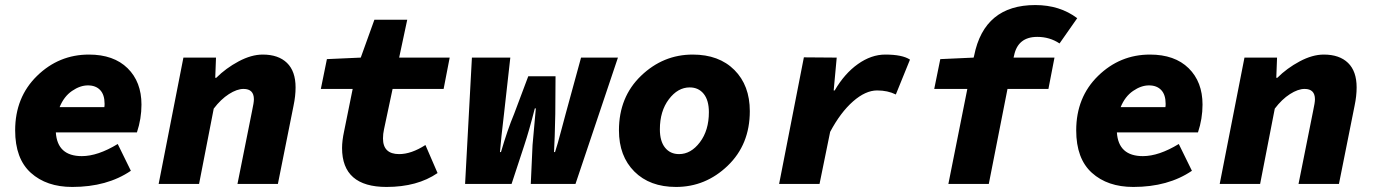

<svg xmlns="http://www.w3.org/2000/svg" viewBox="-20 -728 5440 760"><path d="M266 12Q164 12 102 -44Q40 -100 40 -212Q40 -343 126.5 -427.5Q213 -512 332 -512Q430 -512 485 -458Q540 -404 540 -314Q540 -258 522 -204H201Q207 -110 304 -110Q367 -110 446 -158L498 -52Q404 12 266 12ZM216 -304H393Q394 -308 394 -317Q394 -353 376.5 -371.5Q359 -390 328 -390Q297 -390 265 -368Q233 -346 216 -304Z M608 0 706 -500H835L832 -420H836Q874 -458 924.5 -485Q975 -512 1020 -512Q1082 -512 1116 -479Q1150 -446 1150 -382Q1150 -348 1142 -310L1080 0H920L978 -290Q985 -322 985 -335Q985 -376 944 -376Q918 -376 886 -355.5Q854 -335 826 -298L768 0Z M1510 12Q1334 12 1334 -142Q1334 -171 1342 -208L1376 -376H1250L1274 -494L1408 -500L1462 -650H1592L1560 -500H1760L1736 -376H1534L1500 -216Q1496 -198 1496 -180Q1496 -118 1560 -118Q1608 -118 1664 -154L1712 -43Q1632 12 1510 12Z M1821 0 1848 -500H2000L1975 -277Q1963 -177 1959 -126H1963Q1989 -215 2015 -277L2071 -426H2179L2178 -277Q2176 -177 2173 -126H2177Q2187 -156 2202 -213.5Q2217 -271 2219 -277L2280 -500H2426L2258 0H2081L2088 -154Q2088 -158 2101 -299H2097Q2074 -209 2055 -152L2005 0Z M2656 12Q2552 12 2491 -49Q2430 -110 2430 -212Q2430 -344 2517.5 -428Q2605 -512 2722 -512Q2826 -512 2887 -451Q2948 -390 2948 -288Q2948 -156 2860.5 -72Q2773 12 2656 12ZM2668 -118Q2715 -118 2750.5 -165Q2786 -212 2786 -284Q2786 -331 2765.5 -356.5Q2745 -382 2710 -382Q2663 -382 2627.5 -335Q2592 -288 2592 -216Q2592 -169 2612.5 -143.5Q2633 -118 2668 -118Z M3064 0 3162 -501 3292 -500 3280 -370H3284Q3323 -437 3376 -474.5Q3429 -512 3484 -512Q3552 -512 3582 -492L3526 -354Q3494 -370 3452 -370Q3406 -370 3356.5 -326.5Q3307 -283 3266 -206L3224 0Z M3734 0 3809 -376H3678L3702 -494L3834 -500L3836 -508Q3876 -708 4078 -708Q4175 -708 4244 -656L4174 -556Q4135 -582 4086 -582Q4009 -582 3994 -508L3992 -500H4154L4130 -376H3968L3894 0Z M4466 12Q4364 12 4302 -44Q4240 -100 4240 -212Q4240 -343 4326.5 -427.5Q4413 -512 4532 -512Q4630 -512 4685 -458Q4740 -404 4740 -314Q4740 -258 4722 -204H4401Q4407 -110 4504 -110Q4567 -110 4646 -158L4698 -52Q4604 12 4466 12ZM4416 -304H4593Q4594 -308 4594 -317Q4594 -353 4576.5 -371.5Q4559 -390 4528 -390Q4497 -390 4465 -368Q4433 -346 4416 -304Z M4808 0 4906 -500H5035L5032 -420H5036Q5074 -458 5124.5 -485Q5175 -512 5220 -512Q5282 -512 5316 -479Q5350 -446 5350 -382Q5350 -348 5342 -310L5280 0H5120L5178 -290Q5185 -322 5185 -335Q5185 -376 5144 -376Q5118 -376 5086 -355.5Q5054 -335 5026 -298L4968 0Z"/></svg>

Font: TypoPRO Source Code Pro
Style: Italic
Weight: 900
Italic angle: -11°
Monospace: yes
Designer: Paul D. Hunt, Teo Tuominen
Foundry: Adobe Systems Incorporated
Version: Version 1.030;PS 1.0;hotconv 1.0.84;makeotf.lib2.5.63406